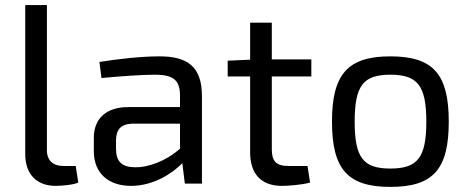

<svg xmlns="http://www.w3.org/2000/svg" viewBox="-20 -720 1835 753"><path d="M164 -700H79V-115C79 -35 126 9 198 9C222 9 268 5 287 -4L277 -69H230C187 -69 163 -91 164 -134Z M378 -414C452 -421 536 -427 587 -427C664 -427 686 -403 686 -343V-300H483C398 -300 348 -256 348 -180V-127C348 -39 407 9 494 9C583 9 657 -41 695 -80L705 0H772V-343C772 -461 713 -499 605 -499C532 -499 437 -488 370 -477ZM435 -168C435 -209 451 -233 498 -235H686V-137C630 -87 559 -63 511 -64C458 -64 435 -86 435 -137Z M1046 -420H1201V-487H1046V-631H961V-486L873 -482V-420H961V-123C961 -38 1004 9 1086 9C1110 9 1164 5 1196 -4L1186 -69H1112C1064 -69 1046 -87 1046 -134Z M1511 -499C1344 -499 1282 -429 1282 -243C1282 -56 1344 13 1511 13C1679 13 1740 -56 1740 -243C1740 -429 1679 -499 1511 -499ZM1511 -427C1617 -427 1652 -385 1652 -243C1652 -101 1617 -59 1511 -59C1405 -59 1371 -101 1371 -243C1371 -385 1405 -427 1511 -427Z"/></svg>

Font: SnT
Style: Regular
Weight: 400
Designer: Natanael Gama
Version: Version 1.001;PS 001.001;hotconv 1.0.70;makeotf.lib2.5.58329